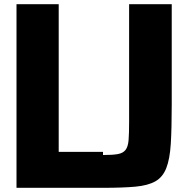

<svg xmlns="http://www.w3.org/2000/svg" viewBox="-20 -826 872 919"><path d="M59 73V-806H261V-99H473V73ZM473 73V-84Q519 -84 544 -88.5Q569 -93 581 -108.5Q593 -124 595.5 -156Q598 -188 598 -242V-806H802V-326Q802 -212 797.5 -138.5Q793 -65 776 -21.5Q759 22 723.5 42Q688 62 628 67.5Q568 73 473 73Z"/></svg>

Font: Farlight84_Sys_V01
Style: Bold
Weight: 700
Designer: Monotype Design Team, Nadine Chahine and Nizar Qandah
Foundry: Monotype Imaging Inc.
Version: Version 2.004;October 31, 2024;FontCreator 14.0.0.2814 64-bi